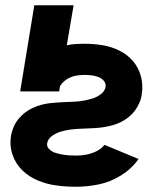

<svg xmlns="http://www.w3.org/2000/svg" viewBox="-20 -705 616 733"><path d="M270 8Q313 8 357 -1Q401 -10 441.5 -35Q482 -60 509 -98L379 -152Q366 -136 347 -127Q328 -118 308.5 -114.5Q289 -111 270 -111Q256 -111 242.5 -112Q229 -113 215.5 -115.5Q202 -118 190 -122Q178 -126 168 -135.5Q158 -145 160 -158Q163 -175 178.5 -186Q194 -197 210.5 -202Q227 -207 243.5 -209.5Q260 -212 276.5 -213Q293 -214 309.5 -214.5Q326 -215 342.5 -216Q359 -217 375.5 -219.5Q392 -222 408.5 -226.5Q425 -231 440.5 -238.5Q456 -246 470 -257Q484 -268 494.5 -282Q505 -296 512 -312Q519 -328 521 -344Q527 -380 518 -413.5Q509 -447 487.5 -472Q466 -497 435.5 -512Q405 -527 371 -532.5Q337 -538 301 -538Q285 -538 268.5 -537Q252 -536 235 -532L261 -685H111L57 -356H206L209 -376Q219 -392 234.5 -402Q250 -412 267 -415.5Q284 -419 301 -419Q315 -419 328.5 -417.5Q342 -416 354.5 -411.5Q367 -407 376 -397Q385 -387 383 -373Q380 -357 365 -345.5Q350 -334 333.5 -329Q317 -324 300.5 -321Q284 -318 267.5 -317Q251 -316 235 -315.5Q219 -315 202.5 -314Q186 -313 169.5 -311Q153 -309 136.5 -304.5Q120 -300 104 -292.5Q88 -285 74 -274Q60 -263 49 -249Q38 -235 31.5 -219Q25 -203 22 -187Q16 -149 28 -114Q40 -79 65.5 -54.5Q91 -30 124.5 -16Q158 -2 195 3Q232 8 270 8Z"/></svg>

Font: Iosevka Sparkle Heavy
Style: Italic
Weight: 900
Italic angle: -9°
Designer: Belleve Invis
Foundry: Belleve Invis
Version: Version 4.5.0; ttfautohint (v1.8.3)